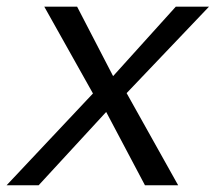

<svg xmlns="http://www.w3.org/2000/svg" viewBox="-25 -548 645 568"><path d="M403.8 0 289.1 -216.8 89.4 0H-5.4L250 -271.5L106 -528.3H203.1L309.6 -322.8L495.1 -528.3H593.3L349.6 -272.5L502 0Z"/></svg>

Font: Liberation Mono
Style: Italic
Weight: 400
Italic angle: -12°
Monospace: yes
Designer: Steve Matteson
Foundry: Ascender Corporation
Version: Version 2.1.5